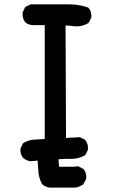

<svg xmlns="http://www.w3.org/2000/svg" viewBox="-20 -766 540 882"><path d="M208 95.7Q189.5 93.3 175.3 81.5L173.8 80.6L172.9 78.6Q168 69.8 164.6 60.3Q161.1 50.8 158.9 40.8Q156.7 30.8 156.2 20L152.8 -28.3L122.1 -25.4H121.1H120.1Q101.6 -27.8 87.4 -39.6L86.9 -40L86.4 -40.5Q71.8 -57.1 74.2 -83V-85L75.2 -86.4L85 -106L86.4 -108.4L88.9 -109.9Q112.3 -124 142.1 -125Q153.3 -125.5 164.3 -126Q175.3 -126.5 185.5 -127.4V-650.4H136.7Q111.8 -650.4 97.2 -662.6L96.2 -663.1L95.7 -664.1Q81.5 -682.6 84 -708V-710L85 -711.4L94.7 -731L96.2 -733.9L99.1 -735.4L118.7 -745.1L120.6 -746.1H123H295.9Q300.8 -746.1 305.2 -745.8Q309.6 -745.6 314.2 -745.4Q318.8 -745.1 323.2 -744.9Q327.6 -744.6 332 -743.9Q336.4 -743.2 340.8 -742.4Q345.2 -741.7 349.6 -741Q354 -740.2 358.2 -739.3Q362.3 -738.3 366.5 -737.1Q370.6 -735.8 374.8 -734.6Q378.9 -733.4 383.3 -731.9L385.7 -731L387.2 -729Q401.9 -712.4 399.4 -686.5V-684.6L398.4 -683.1L388.7 -663.6L387.2 -661.1L384.8 -659.7Q353 -640.1 312.5 -646.5L281.2 -649.4L283.2 -132.3L344.2 -135.7H346.7L349.1 -134.8L368.7 -125L370.6 -124L372.1 -122.1Q386.2 -104.5 383.8 -79.1V-77.1L382.8 -75.7L373 -56.2L371.6 -53.7L369.1 -52.2Q339.4 -35.2 302.7 -36.1Q275.4 -37.1 248.5 -34.2L251.5 0H318.8L335.9 -2L338.9 -2.4L341.3 -1L360.8 8.8L362.8 9.8L363.8 11.2Q378.4 27.8 376 53.7V55.7L375 57.6L363.3 79.1L361.8 81.1L360.4 82Q344.7 93.3 326.2 95.7H325.7H325.2H209H208.5Z"/></svg>

Font: NaikaiFont
Style: Bold
Weight: 700
Version: Version 1.89